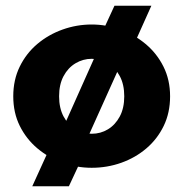

<svg xmlns="http://www.w3.org/2000/svg" viewBox="-20 -568 636 666"><path d="M219 78H92L163 -78L184 -91L317 -389L313 -409L377 -548H505L422 -363L403 -355L278 -77L282 -57ZM298 14Q246 14 197 -3.5Q148 -21 109.5 -53.5Q71 -86 48.5 -131.5Q26 -177 26 -234Q26 -291 48.5 -337Q71 -383 109.5 -415.5Q148 -448 197 -465.5Q246 -483 298 -483Q349 -483 397.5 -465.5Q446 -448 485 -415.5Q524 -383 547 -337Q570 -291 570 -234Q570 -177 548 -131.5Q526 -86 488 -53.5Q450 -21 401 -3.5Q352 14 298 14ZM298 -104Q329 -104 354.5 -119.5Q380 -135 395.5 -164Q411 -193 411 -234Q411 -275 395.5 -304Q380 -333 354.5 -348.5Q329 -364 298 -364Q268 -364 242 -348.5Q216 -333 200.5 -304Q185 -275 185 -234Q185 -193 200.5 -164Q216 -135 242 -119.5Q268 -104 298 -104Z"/></svg>

Font: BioRhyme ExtraBold ExtraBold
Style: Regular
Weight: 800
Version: Version 1.600;gftools[0.9.33]